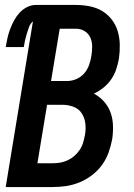

<svg xmlns="http://www.w3.org/2000/svg" viewBox="-20 -755 540 775"><path d="M3 0 113 -669Q102 -659 97 -645.5Q92 -632 88 -618.5Q84 -605 81 -592Q78 -579 76 -565H3Q6 -583 10 -601Q14 -619 20.5 -636.5Q27 -654 36 -671Q45 -688 58 -702.5Q71 -717 88.5 -726Q106 -735 124 -735H287Q315 -735 342.5 -729.5Q370 -724 392.5 -710.5Q415 -697 431.5 -675.5Q448 -654 455.5 -628Q463 -602 463.5 -574Q464 -546 460 -518Q456 -496 449 -475Q442 -454 429 -435Q416 -416 398 -401.5Q380 -387 359 -377Q382 -365 399.5 -345.5Q417 -326 426 -301.5Q435 -277 436 -249Q437 -221 433 -194Q428 -167 418.5 -140Q409 -113 392 -89.5Q375 -66 351.5 -48Q328 -30 301 -19Q274 -8 247 -4Q220 0 192 0ZM251 -428Q270 -428 288.5 -436Q307 -444 320 -459Q333 -474 339.5 -492.5Q346 -511 349 -530Q352 -549 352 -568Q352 -587 344.5 -603.5Q337 -620 321.5 -629.5Q306 -639 287 -639H221L186 -428ZM131 -96H192Q208 -96 223 -98.5Q238 -101 253 -108Q268 -115 280.5 -126Q293 -137 302 -150.5Q311 -164 315.5 -179.5Q320 -195 323 -210Q327 -233 324.5 -256Q322 -279 310 -297.5Q298 -316 276.5 -324Q255 -332 232 -332H170Z"/></svg>

Font: Iosevka Curly Oblique
Style: Bold
Weight: 700
Italic angle: -9°
Monospace: yes
Designer: Belleve Invis
Foundry: Belleve Invis
Version: Version 11.1.0; ttfautohint (v1.8.3)